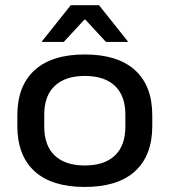

<svg xmlns="http://www.w3.org/2000/svg" viewBox="-20 -709 655 742"><path d="M307.5 13.5Q180 13.5 113.5 -47.2Q47 -108 47 -222.5V-263.5Q47 -377 113.8 -437.8Q180.5 -498.5 307.5 -498.5Q435 -498.5 501.8 -437.8Q568.5 -377 568.5 -263.5V-222.5Q568.5 -108 501.8 -47.2Q435 13.5 307.5 13.5ZM307.5 -69.5Q383.5 -69.5 424 -108Q464.5 -146.5 464.5 -219.5V-266.5Q464.5 -338.5 424.2 -377Q384 -415.5 307.5 -415.5Q232 -415.5 191.5 -377Q151 -338.5 151 -266.5V-219.5Q151 -146.5 191.5 -108Q232 -69.5 307.5 -69.5ZM253.5 -689H362.5L474 -549V-547H389.5L310 -633H306L226.5 -547H142V-549Z"/></svg>

Font: Anek Gurmukhi Medium SemiExpanded
Style: Regular
Weight: 500
Width: 6
Version: Version 1.003